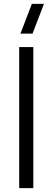

<svg xmlns="http://www.w3.org/2000/svg" viewBox="-20 -980 274 1000"><path d="M149.5 -805H86.5L146 -960H209ZM80 0V-735H153.5V0Z"/></svg>

Font: Cns Manrope
Style: Regular
Weight: 400
Designer: Mikhail Sharanda
Foundry: Mikhail Sharanda
Version: Version 4.504